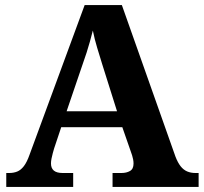

<svg xmlns="http://www.w3.org/2000/svg" viewBox="-20 -734 800 754"><path d="M4.6 0V-54.6H15.6Q33.4 -54.6 47.6 -60.3Q61.8 -66 73.8 -81.6Q85.8 -97.2 96.2 -126.8L312.4 -714H458.6L669.4 -118Q678.4 -95 689.4 -81Q700.4 -67 714.9 -60.8Q729.4 -54.6 747.8 -54.6H760V0H422V-54.6H456.8Q476.8 -54.6 490.6 -62.6Q504.4 -70.6 504.4 -91.6Q504.4 -100 502.8 -108.1Q501.2 -116.2 498.9 -123.6Q496.6 -131 494.6 -136.2L460.4 -234.4H220.4L192.6 -151.2Q190.2 -143.2 187.3 -132.6Q184.4 -122 182.3 -111.3Q180.2 -100.6 180.2 -92.2Q180.2 -73.6 191.4 -64.1Q202.6 -54.6 226.4 -54.6H267.4V0ZM241.6 -297H439.6L381.8 -480.4Q372 -512.4 361.7 -546.1Q351.4 -579.8 344.6 -614Q339.2 -591.8 333 -570.3Q326.8 -548.8 320.1 -527.4Q313.4 -506 305.4 -484.2Z"/></svg>

Font: Noto Serif Hentaigana ExtraLight
Style: Regular
Weight: 200
Designer: Kazuhiro Yamada
Foundry: nipponia
Version: Version 1.000